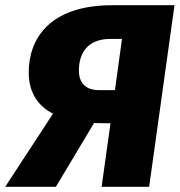

<svg xmlns="http://www.w3.org/2000/svg" viewBox="-60 -715 688 735"><path d="M370 -695C125 -695 50 -562 50 -438C50 -361 85 -309 143 -280L-40 0H154L300 -244L363 -243L329 0H511L608 -695ZM380 -370H318C270 -370 242 -396 242 -445C242 -509 273 -566 362 -566H407Z"/></svg>

Font: Fira Sans ExtraBold
Style: Italic
Weight: 800
Italic angle: -8°
Designer: bBox Type GmbH & Carrois Corporate GbR & Edenspiekermann AG
Foundry: bBox Type GmbH & Carrois Corporate GbR & Edenspiekermann AG
Version: Version 4.301;PS 004.301;hotconv 1.0.88;makeotf.lib2.5.64775